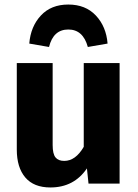

<svg xmlns="http://www.w3.org/2000/svg" viewBox="-20 -809 608 846"><path d="M454 -617 367 -602Q346 -679 281 -679Q215 -679 196 -602L109 -617Q115 -692 160 -740.5Q205 -789 281 -789Q357 -789 402.5 -740.5Q448 -692 454 -617ZM507 -531V0H370L363 -67Q306 17 202 17Q129 17 91.5 -27Q54 -71 54 -150V-531H212V-170Q212 -131 224.5 -115.5Q237 -100 263 -100Q313 -100 349 -162V-531Z"/></svg>

Font: Fira Sans
Style: Bold
Weight: 700
Designer: bBox Type GmbH & Carrois Corporate GbR & Edenspiekermann AG
Foundry: bBox Type GmbH & Carrois Corporate GbR & Edenspiekermann AG
Version: Version 4.301;PS 004.301;hotconv 1.0.88;makeotf.lib2.5.64775